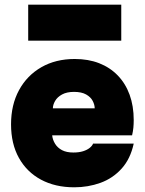

<svg xmlns="http://www.w3.org/2000/svg" viewBox="-20 -789 616 817"><path d="M296 8Q215 8 154.5 -24.5Q94 -57 60.5 -117Q27 -177 27 -260Q27 -343 61 -405.5Q95 -468 156 -503Q217 -538 298 -538Q356 -538 402 -520Q448 -502 481 -468Q514 -434 531.5 -386Q549 -338 549 -278Q549 -261 547.5 -245.5Q546 -230 542 -213H202Q204 -194 214.5 -177Q225 -160 244 -150Q263 -140 292 -140Q316 -140 333.5 -145.5Q351 -151 362 -160Q373 -169 376 -178H549Q535 -113 497.5 -71.5Q460 -30 407.5 -11Q355 8 296 8ZM205 -328H383Q383 -343 374.5 -359.5Q366 -376 346.5 -387Q327 -398 295 -398Q264 -398 244 -387Q224 -376 214.5 -359.5Q205 -343 205 -328ZM100 -616V-769H496V-616Z"/></svg>

Font: Onest Black
Style: Regular
Weight: 900
Designer: Dmitri Voloshin, Andrey Kudryavtsev
Foundry: Dmitri Voloshin, Andrey Kudryavtsev
Version: Version 1.000;gftools[0.9.33]